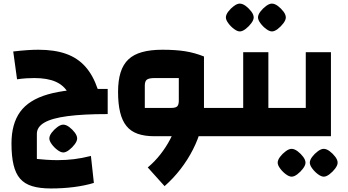

<svg xmlns="http://www.w3.org/2000/svg" viewBox="-20 -762 1948 1074"><path d="M265 292.2Q202.4 292.2 160 279.3Q117.6 266.4 92.4 237.4Q67.2 208.5 55.7 159.8Q44.2 111.1 44.2 40.6Q44.2 -69.2 92.7 -136.3Q141.3 -203.4 247.8 -234.1Q354.2 -264.7 526.4 -264.7L582.4 -123.9Q446.1 -123.9 358.3 -112.4Q270.4 -100.8 228.3 -76.3Q186.2 -51.9 186.2 -13.4V127.1Q206.8 129.6 240.1 131.7Q273.3 133.8 302.1 133.8Q349.7 133.8 393.8 128.4Q437.9 123 488.6 110.3L505.1 261.2Q455.2 276.4 393.7 284.3Q332.3 292.2 265 292.2ZM362 -241Q338.4 -284 291.8 -304.7Q245.2 -325.4 172 -325.4Q151.3 -325.4 127.8 -324Q104.2 -322.6 75.4 -318.4L54 -474Q99 -479.3 132.3 -481.5Q165.6 -483.8 194.2 -483.8Q284.4 -483.8 348.9 -461.1Q413.4 -438.3 456.8 -390Q500.2 -341.6 526.4 -264.7H582.4V-123.9Q492.6 -123.9 440.7 -151.4Q388.8 -178.9 362 -241ZM334.2 90.8Q320 90.8 301.7 77.2Q283.4 63.7 269.7 45.1Q256 26.4 256 12.6Q256 -2.6 269.4 -20.2Q282.7 -37.9 301 -51.4Q319.3 -64.8 333.6 -64.8Q349.3 -64.8 367.2 -51.5Q385 -38.2 398.3 -20.5Q411.6 -2.9 411.6 12.7Q411.6 26.8 398 45.1Q384.3 63.4 366.3 77.1Q348.4 90.8 334.2 90.8Z M1060.6 -158.4H1228.2V0H1060.6ZM842.4 0Q788.8 0 750.1 -13.7Q711.5 -27.3 687.5 -56.9Q663.5 -86.4 652 -133.8Q640.4 -181.2 640.4 -247.6Q640.4 -311.5 654.5 -356.5Q668.5 -401.4 698 -429.5Q727.4 -457.5 774.9 -470.6Q822.4 -483.8 888.4 -483.8Q962.3 -483.8 1015.7 -475.3Q1069.2 -466.8 1121 -446V-158.4L1043.7 0ZM939.5 -158.4Q962.4 -158.4 971.3 -167.1Q980.2 -175.8 980.2 -199.3V-325.4H845.9Q813.6 -325.4 801.8 -316.7Q790 -308 790 -283.3V-158.4ZM900.6 279.2 806.5 174.6Q845 142.6 876.8 102.1Q908.5 61.7 931.7 17.5Q955 -26.6 967.6 -71.5Q980.2 -116.3 980.2 -158.4H1121Q1121 -102 1104.8 -42.7Q1088.7 16.6 1059.6 73.9Q1030.5 131.3 990.2 183.5Q949.9 235.8 900.6 279.2Z M1481.2 -158.4H1578.4V0H1188V-158.4H1340.4V-470H1481.2ZM1321.7 -586.2Q1307.5 -586.2 1289.2 -599.8Q1270.9 -613.3 1257.2 -632Q1243.5 -650.6 1243.5 -664.4Q1243.5 -679.6 1256.9 -697.2Q1270.2 -714.9 1288.5 -728.4Q1306.8 -741.8 1321.1 -741.8Q1336.8 -741.8 1354.7 -728.5Q1372.5 -715.2 1385.8 -697.5Q1399.1 -679.9 1399.1 -664.3Q1399.1 -650.2 1385.4 -631.9Q1371.8 -613.6 1353.8 -599.9Q1335.9 -586.2 1321.7 -586.2ZM1501.4 -586.2Q1487.2 -586.2 1468.9 -599.8Q1450.6 -613.3 1436.9 -632Q1423.2 -650.6 1423.2 -664.4Q1423.2 -679.6 1436.6 -697.2Q1449.9 -714.9 1468.2 -728.4Q1486.5 -741.8 1500.8 -741.8Q1516.5 -741.8 1534.4 -728.5Q1552.2 -715.2 1565.5 -697.5Q1578.8 -679.9 1578.8 -664.3Q1578.8 -650.2 1565.2 -631.9Q1551.5 -613.6 1533.5 -599.9Q1515.6 -586.2 1501.4 -586.2Z M1538 0V-158.4H1690.4V-470H1831.2V0ZM1611.5 226.2Q1597.3 226.2 1579 212.7Q1560.7 199.1 1547 180.5Q1533.3 161.9 1533.3 148.1Q1533.3 132.9 1546.7 115.2Q1560 97.5 1578.3 84.1Q1596.6 70.6 1610.9 70.6Q1626.6 70.6 1644.5 83.9Q1662.3 97.2 1675.6 114.9Q1688.9 132.6 1688.9 148.1Q1688.9 162.2 1675.2 180.6Q1661.6 198.9 1643.6 212.6Q1625.7 226.2 1611.5 226.2ZM1791.2 226.2Q1777 226.2 1758.7 212.7Q1740.4 199.1 1726.7 180.5Q1713 161.9 1713 148.1Q1713 132.9 1726.4 115.2Q1739.7 97.5 1758 84.1Q1776.3 70.6 1790.6 70.6Q1806.3 70.6 1824.2 83.9Q1842 97.2 1855.3 114.9Q1868.6 132.6 1868.6 148.1Q1868.6 162.2 1855 180.6Q1841.3 198.9 1823.3 212.6Q1805.4 226.2 1791.2 226.2Z"/></svg>

Font: Changa
Style: Regular
Weight: 400
Designer: Eduardo Rodriguez Tunni
Foundry: Eduardo Rodriguez Tunni
Version: Version 3.003